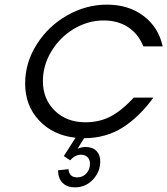

<svg xmlns="http://www.w3.org/2000/svg" viewBox="-20 -580 718 824"><path d="M554.2 -161.1H638.2Q578.1 -78.1 506.3 -32.7Q434.6 12.7 340.8 13.2L313 58.1Q332 50.8 347.2 50.8Q377 50.8 393.6 67.4Q410.2 84 410.2 112.8Q410.2 157.7 378.7 190.9Q347.2 224.1 301.8 224.1Q268.1 224.1 248.8 205.1Q229.5 186 229 150.9L273.9 146Q276.9 181.2 311 181.2Q335.4 181.2 350.8 164.1Q366.2 147 366.2 123Q366.2 105 355.7 94.5Q345.2 84 327.1 84Q303.2 84 280.8 107.9L253.9 89.8L304.2 11.2Q207 0.5 147.5 -63.5Q87.9 -127.4 87.9 -221.2Q87.9 -311 137.7 -389.6Q187.5 -468.3 268.6 -514.2Q349.6 -560.1 439 -560.1Q531.7 -560.1 595.9 -511.7Q660.2 -463.4 678.2 -380.9H595.2Q573.7 -434.6 529.8 -463.4Q485.8 -492.2 424.8 -492.2Q357.4 -492.2 297.1 -456.1Q236.8 -419.9 200.4 -359.6Q164.1 -299.3 164.1 -231.9Q164.1 -154.8 215.1 -105Q266.1 -55.2 347.2 -55.2Q405.8 -55.2 453.4 -79.6Q501 -104 554.2 -161.1Z"/></svg>

Font: Involve
Style: Italic
Weight: 400
Italic angle: -10.5°
Designer: Stefan Peev
Foundry: Context Ltd.
Version: Version 1.001